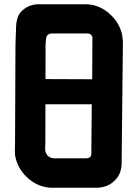

<svg xmlns="http://www.w3.org/2000/svg" viewBox="-20 -886 650 906"><path d="M53 -675 56 -762Q57 -785 63.5 -804Q70 -823 86 -837Q118 -866 164 -866H383Q442 -866 490 -827Q540 -786 555 -728Q556 -723 557 -717Q558 -711 558 -706L560 -693L554 -117Q554 -64 520 -33Q487 0 433 0H227Q168 0 119 -39Q69 -80 54 -139Q50 -154 50 -173L51 -212ZM194 -212 193 -182Q193 -177 194 -173Q203 -139 238 -139H385Q413 -139 411 -165L413 -394H149L153 -513L415 -512L416 -706Q417 -707 416 -710Q411 -728 394 -728H225Q200 -728 197 -702L195 -675ZM195 -675H53ZM51 -212H194Z"/></svg>

Font: Covid19
Style: Regular
Weight: 400
Designer: Peter Wiegel
Foundry: (c) CAT - Ing. Peter Wiegel.  for Rudolf Maass + Partner GmbH
Version: Version 001.000